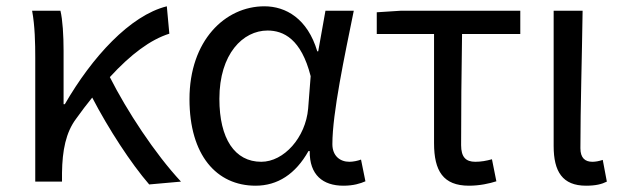

<svg xmlns="http://www.w3.org/2000/svg" viewBox="-20 -577 1979 610"><path d="M92 0H177V-28C178 -99 189 -156 222 -200C239 -224 256 -246 273 -267C325 -167 396 -58 454 9L555 0C472 -89 383 -225 329 -332C396 -405 458 -451 518 -470L510 -557C393 -528 272 -395 186 -246H182V-416C182 -464 179 -514 172 -543H82C91 -495 92 -438 92 -394Z M792 13C862 13 919 -24 960 -97H964C963 -21 1006 13 1071 13C1103 13 1125 6 1141 -1L1127 -70C1116 -66 1102 -63 1090 -63C1060 -63 1036 -82 1036 -119C1036 -218 1075 -400 1104 -543H1014L991 -414H988C957 -518 888 -557 820 -557C695 -557 582 -448 582 -262C582 -84 668 13 792 13ZM810 -63C726 -63 677 -136 677 -263C677 -406 752 -480 830 -480C881 -480 937 -453 967 -335L959 -232C951 -140 882 -63 810 -63Z M1470 13C1504 13 1535 6 1557 -1L1543 -71C1525 -66 1508 -63 1490 -63C1460 -63 1445 -78 1445 -116C1445 -226 1446 -346 1448 -469H1633V-543H1255L1177 -538V-469H1359V-122C1359 -34 1388 13 1470 13Z M1842 13C1873 13 1892 8 1908 0L1895 -69C1883 -65 1872 -63 1862 -63C1839 -63 1824 -75 1824 -106C1824 -237 1829 -396 1831 -543H1739V-113C1739 -32 1767 13 1842 13Z"/></svg>

Font: Source Han Sans HK
Style: Regular
Weight: 400
Designer: Ryoko NISHIZUKA 西塚涼子 (kana, bopomofo & ideographs); Paul D. Hunt (Latin, Greek & Cyrillic); Sandoll Communications 산돌커뮤니
Foundry: Adobe
Version: Version 2.000;hotconv 1.0.107;makeotfexe 2.5.65593